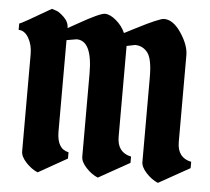

<svg xmlns="http://www.w3.org/2000/svg" viewBox="-45 -619 731 668"><g transform="rotate(5 320.0 -285.5)"><path d="M50 -68V-407Q50 -440 36 -464Q22 -488 1 -488V-510Q8 -511 110 -571Q117 -569 127 -565.5Q137 -562 153.5 -546Q170 -530 170 -509Q176 -512 204 -528Q278 -570 295.5 -570Q313 -570 334.5 -552Q356 -534 367 -509Q369 -510 408 -530Q486 -570 502 -570Q534 -570 562 -528Q590 -486 590 -451V-148Q590 -93 639 -83V-61L530 0Q508 -9 489 -29.5Q470 -50 470 -68V-363Q470 -428 453 -449.5Q436 -471 409 -471L380 -465V-148Q380 -93 429 -83V-61L320 0Q298 -9 279 -29.5Q260 -50 260 -68V-358Q260 -473 205 -473L170 -467V-148Q170 -87 211 -79V-57L110 0Q88 -9 69 -29.5Q50 -50 50 -68Z"/></g></svg>

Font: Pirata One
Style: Regular
Weight: 400
Designer: Rodrigo Fuenzalida, Nicolas Massi
Foundry: Rodrigo Fuenzalida, Nicolas Massi
Version: Version 1.001